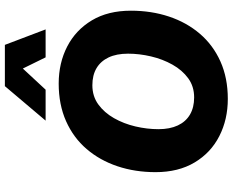

<svg xmlns="http://www.w3.org/2000/svg" viewBox="-102 -824 936 772"><g transform="rotate(-90 366.0 -438.0)"><path d="M354.2 10Q271.8 10 204.8 -24.1Q137.8 -58.2 98.8 -123.5Q59.8 -188.8 59.8 -280.6Q59.8 -363 83.6 -433.9Q107.4 -504.8 152.9 -557.8Q198.4 -610.8 264.9 -640.4Q331.4 -670 415.8 -670Q498.8 -670 565.1 -635.7Q631.4 -601.4 670.2 -536.6Q709 -471.8 709 -379.4Q709 -297.4 685.4 -226.5Q661.8 -155.6 616.3 -102.4Q570.8 -49.2 504.7 -19.6Q438.6 10 354.2 10ZM360.2 -125.4Q404.6 -125.4 437.3 -149.3Q470 -173.2 492.1 -212.6Q514.2 -252 525.2 -298.9Q536.2 -345.8 536.2 -391.2Q536.2 -437.4 521.1 -469.3Q506 -501.2 477.9 -517.9Q449.8 -534.6 409.4 -534.6Q365 -534.6 332.1 -510.7Q299.2 -486.8 276.9 -447.6Q254.6 -408.4 243.6 -361.5Q232.6 -314.6 232.6 -268.8Q232.6 -223.2 247.7 -191Q262.8 -158.8 291.4 -142.1Q320 -125.4 360.2 -125.4ZM571.6 -886.4 633.8 -722.6H521.4L476.4 -814.2L391.4 -722.6H267L405.6 -886.4Z"/></g></svg>

Font: Work Sans
Style: Italic
Weight: 400
Italic angle: -13°
Designer: Wei Huang
Foundry: Wei Huang
Version: Version 2.012